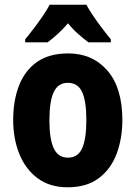

<svg xmlns="http://www.w3.org/2000/svg" viewBox="-20 -786 577 816"><path d="M500 -276Q500 -197 475.5 -132Q451 -67 399.5 -28.5Q348 10 267 10Q192 10 140.5 -28Q89 -66 62.5 -131Q36 -196 36 -276Q36 -360 61.5 -424Q87 -488 138.5 -523.5Q190 -559 270 -559Q373 -559 436.5 -486Q500 -413 500 -276ZM190 -275Q190 -195 208.5 -155.5Q227 -116 269 -116Q311 -116 329 -155.5Q347 -195 347 -276Q347 -356 329 -395Q311 -434 268 -434Q227 -434 208.5 -395Q190 -356 190 -275ZM347 -766Q365 -733 393.5 -693.5Q422 -654 451 -619V-606H356Q337 -620 313.5 -640.5Q290 -661 269 -687Q246 -660 223 -639.5Q200 -619 182 -606H87V-619Q103 -638 123.5 -665Q144 -692 162.5 -719Q181 -746 191 -766Z"/></svg>

Font: Noto Sans Tamil Condensed ExtraBold
Style: Regular
Weight: 800
Width: 3
Designer: Jelle Bosma - Monotype Design Team
Foundry: Monotype Imaging Inc.
Version: Version 2.004; ttfautohint (v1.8.4.7-5d5b)